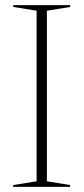

<svg xmlns="http://www.w3.org/2000/svg" viewBox="-20 -725 324 745"><path d="M252 -7V0H31V-7L122 -21.5V-683.5L31.5 -698V-705H252.5V-698L162 -683.5V-21.5Z"/></svg>

Font: Newsreader 60pt ExtraLight
Style: Regular
Weight: 250
Designer: Hugues Gentile
Foundry: Production Type
Version: Version 1.003